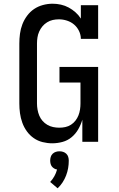

<svg xmlns="http://www.w3.org/2000/svg" viewBox="-20 -763 640 1033"><path d="M261 8Q235 8 209 1.5Q183 -5 161.5 -20Q140 -35 124.5 -56.5Q109 -78 100 -103Q91 -128 87.5 -154Q84 -180 84 -206V-529Q84 -555 87.5 -581.5Q91 -608 100.5 -632.5Q110 -657 126 -678.5Q142 -700 163.5 -714.5Q185 -729 211 -736Q237 -743 263 -743Q286 -743 308 -738Q330 -733 349.5 -722.5Q369 -712 386 -697Q403 -682 415 -663V-735H508V-554H415Q415 -576 405 -596.5Q395 -617 378.5 -631Q362 -645 340.5 -652Q319 -659 297 -659Q280 -659 264 -655.5Q248 -652 233.5 -643Q219 -634 208.5 -621.5Q198 -609 191 -593.5Q184 -578 181.5 -561.5Q179 -545 179 -529V-206Q179 -190 182 -173Q185 -156 191.5 -140.5Q198 -125 209 -112.5Q220 -100 234.5 -91.5Q249 -83 265.5 -79.5Q282 -76 299 -76Q316 -76 332 -79.5Q348 -83 362 -92Q376 -101 386 -114Q396 -127 402 -142Q408 -157 410.5 -173.5Q413 -190 413 -206V-319H300V-403H508V0H423V-119Q415 -92 401 -67.5Q387 -43 365.5 -25Q344 -7 316.5 0.5Q289 8 261 8ZM290 250 250 216Q263 202 272.5 185Q282 168 287 149Q279 148 271.5 143.5Q264 139 259 132.5Q254 126 252 117.5Q250 109 250 101Q250 91 253 81Q256 71 263.5 64Q271 57 280.5 54Q290 51 300 51Q310 51 319.5 54Q329 57 336.5 64Q344 71 347 81Q350 91 350 101Q350 122 346.5 142Q343 162 335.5 181.5Q328 201 316.5 218.5Q305 236 290 250Z"/></svg>

Font: Iosevka Etoile Medium
Style: Regular
Weight: 500
Designer: Belleve Invis
Foundry: Belleve Invis
Version: Version 22.1.2; ttfautohint (v1.8.4)